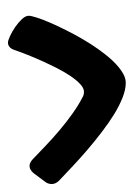

<svg xmlns="http://www.w3.org/2000/svg" viewBox="54 -511 339 487"><g transform="rotate(90 223.5 -267.5)"><path d="M438 -248Q446.8 -239.3 446.8 -229Q446.8 -219.2 439.9 -210.9L419.9 -184.1Q411.1 -172.9 400.9 -172.9Q392.1 -172.9 382.8 -182.1Q367.2 -197.3 348.6 -214.8Q330.1 -232.4 309.8 -249.5Q289.6 -266.6 268.3 -281.7Q247.1 -296.9 227.1 -307.1Q223.1 -309.6 219.5 -310.3Q215.8 -311 212.9 -311Q203.6 -311 193.4 -301.5Q183.1 -292 172.9 -276.9Q162.6 -261.7 152.8 -242.4Q143.1 -223.1 134.3 -203.6Q125.5 -184.1 118.4 -166Q111.3 -147.9 106.9 -134.8Q101.1 -118.2 87.9 -118.2Q83 -118.2 71.8 -123.3Q60.5 -128.4 49.1 -136.2Q37.6 -144 28.8 -153.3Q20 -162.6 20 -170.9Q20 -176.8 24.4 -190.7Q28.8 -204.6 36.6 -222.9Q44.4 -241.2 55.2 -262.9Q65.9 -284.7 78.4 -306.2Q90.8 -327.6 105 -347.7Q119.1 -367.7 133.5 -383.1Q147.9 -398.4 162.4 -407.7Q176.8 -417 189.9 -417Q207 -417 227.5 -408.9Q248 -400.9 269.8 -387.5Q291.5 -374 314.2 -356.7Q336.9 -339.4 358.9 -320.6Q380.9 -301.8 400.9 -283Q420.9 -264.2 438 -248Z"/></g></svg>

Font: Gochi Hand
Style: Regular
Weight: 400
Designer: Juan Pablo del Peral
Foundry: Juan Pablo del Peral
Version: Version 1.001